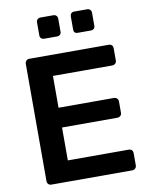

<svg xmlns="http://www.w3.org/2000/svg" viewBox="-98 -982 817 1052"><g transform="rotate(-10 311.0 -456.0)"><path d="M388 -794Q366 -794 366 -816V-889Q366 -899 372 -905.5Q378 -912 388 -912H461Q471 -912 477.5 -905.5Q484 -899 484 -889V-816Q484 -806 477.5 -800Q471 -794 461 -794ZM201 -794Q191 -794 184.5 -800Q178 -806 178 -816V-889Q178 -899 184.5 -905.5Q191 -912 201 -912H273Q283 -912 289.5 -905.5Q296 -899 296 -889V-816Q296 -806 289.5 -800Q283 -794 273 -794ZM102 0Q91 0 84.5 -6.5Q78 -13 78 -24V-675Q78 -686 84.5 -693Q91 -700 102 -700H542Q567 -700 567 -675V-609Q567 -598 560 -591.5Q553 -585 542 -585H213V-408H520Q531 -408 538 -401.5Q545 -395 545 -384V-322Q545 -311 538 -304.5Q531 -298 520 -298H213V-115H550Q575 -115 575 -90V-24Q575 -13 568 -6.5Q561 0 550 0Z"/></g></svg>

Font: Fz Rubik Med
Style: Regular
Weight: 500
Designer: Hubert and Fischer
Foundry: Hubert and Fischer
Version: Vit hóa bi FontZin.com